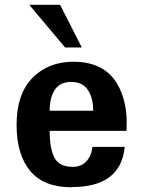

<svg xmlns="http://www.w3.org/2000/svg" viewBox="-20 -773 603 808"><path d="M324.2 -573.2H253.9L103 -752.9H232.9ZM283.2 14.2 280.8 15.1Q163.6 15.1 106.7 -54Q49.8 -123 49.8 -247.1Q49.8 -377 116.2 -444.8Q183.1 -513.2 289.1 -513.2Q441.4 -513.2 491.2 -382.8Q513.2 -325.7 513.2 -259.8L512.2 -222.2H189Q189 -148.9 209 -109.9Q229 -70.8 286.1 -70.8Q322.3 -70.8 343.5 -94Q364.7 -117.2 369.1 -154.8H504.9Q488.3 14.2 283.2 14.2ZM372.1 -307.1Q372.1 -361.3 349.6 -394.8Q327.1 -428.2 279.8 -428.2Q232.4 -428.2 210.7 -395Q189 -361.8 189 -307.1Z"/></svg>

Font: Perun
Style: Bold
Weight: 700
Foundry: Copyright (c) Stefan Peev, Context Ltd, 2016
Version: Version 1.0000